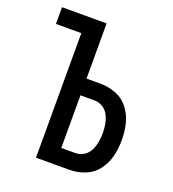

<svg xmlns="http://www.w3.org/2000/svg" viewBox="-134 -837 844 939"><g transform="rotate(20 288.0 -367.5)"><path d="M160 0H333Q375 0 414.5 -15.5Q454 -31 480 -65.5Q506 -100 515.5 -141Q525 -182 525 -224Q525 -266 515.5 -307Q506 -348 480 -382.5Q454 -417 414.5 -432.5Q375 -448 333 -448H260V-735H28V-648H160ZM260 -87V-361H333Q356 -361 376.5 -348.5Q397 -336 407.5 -314.5Q418 -293 422 -270Q426 -247 426 -224Q426 -201 422 -178Q418 -155 407.5 -133.5Q397 -112 376.5 -99.5Q356 -87 333 -87Z"/></g></svg>

Font: Iosevka Sparkle Medium
Style: Regular
Weight: 500
Designer: Belleve Invis
Foundry: Belleve Invis
Version: Version 4.5.0; ttfautohint (v1.8.3)